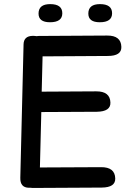

<svg xmlns="http://www.w3.org/2000/svg" viewBox="-20 -911 665 951"><path d="M171.9 -732.9Q166 -732.9 160.6 -731.9Q152.8 -733.4 142.6 -733.4Q97.7 -732.9 96.7 -691.4L80.6 -30.8Q79.1 18.1 123 19Q127 19 130.9 19Q135.7 20 141.6 20L483.4 18.1Q552.2 17.6 550.8 -27.3Q549.3 -83.5 480.5 -83L177.7 -81.5L184.6 -356L459.5 -357.4Q528.3 -358.4 526.9 -402.8Q525.4 -459 456.5 -458.5L186.5 -457L190.9 -631.8Q352.1 -632.8 513.7 -633.8Q582.5 -633.8 581.1 -678.7Q579.6 -735.4 510.7 -734.9ZM475.1 -890.6Q417.5 -890.6 417.5 -843.8Q417.5 -800.8 474.1 -800.8Q535.2 -800.8 535.2 -845.2Q535.2 -890.6 475.1 -890.6ZM228.5 -890.6Q170.9 -890.6 170.9 -843.8Q170.9 -800.8 227.5 -800.8Q288.6 -800.8 288.6 -845.2Q288.6 -890.6 228.5 -890.6Z"/></svg>

Font: Comic Relief
Style: Regular
Weight: 400
Designer: Jeff Davis
Foundry: Loudifier
Version: Version 1.200; ttfautohint (v1.8.4.7-5d5b)